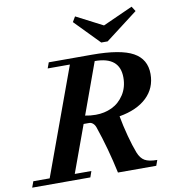

<svg xmlns="http://www.w3.org/2000/svg" viewBox="-121 -971 970 1056"><g transform="rotate(-10 364.0 -443.5)"><path d="M485.8 -720.2 351.6 -857.9 368.7 -886.7 517.1 -810.1 684.1 -885.3 701.7 -857.9 521.5 -720.2ZM-26.9 0 -14.6 -33.7H76.7L294.9 -630.9H170.9L182.6 -663.1H423.3Q583 -663.1 652.8 -624.5Q722.7 -585.9 722.7 -502.9Q722.7 -424.3 668.2 -372.3Q613.8 -320.3 514.6 -303.2Q523.9 -250.5 540 -190.2Q556.2 -129.9 571.3 -91.3Q584.5 -57.6 607.7 -44.2Q630.9 -30.8 677.2 -30.8L666 0H452.1Q422.4 -139.2 379.4 -264.2Q374.5 -278.8 364.7 -287.4Q355 -295.9 343.8 -295.9H312.5L216.8 -33.7H309.6L297.9 0ZM572.3 -509.8Q572.3 -626 432.6 -626L328.6 -339.8Q356 -334 387.7 -334Q436.5 -334 477.8 -353.5Q519 -373 545.7 -414.1Q572.3 -455.1 572.3 -509.8Z"/></g></svg>

Font: Elstob 10pt
Style: Bold Italic
Weight: 700
Italic angle: -20°
Designer: Peter S. Baker
Version: Version 1.015